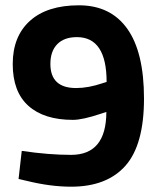

<svg xmlns="http://www.w3.org/2000/svg" viewBox="-20 -692 600 724"><path d="M248 -108Q381 -108 381 -270L360 -263Q291 -240 255 -240Q146 -240 87 -293Q28 -346 28 -450.5Q28 -555 93 -613.5Q158 -672 277.5 -672Q397 -672 460 -583.5Q523 -495 523 -320.5Q523 -146 453 -67Q383 12 248 12Q170 12 81 -10L50 -17L62 -123Q164 -108 248 -108ZM267 -360Q313 -360 366 -378L382 -383Q382 -552 270 -552Q222 -552 196 -525.5Q170 -499 170 -451Q170 -360 267 -360Z"/></svg>

Font: Titillium Web[RUS by Daymarius]
Style: Bold
Weight: 700
Designer: Cyrillization by Daymarius
Foundry: Cyrillization by Daymarius
Version: Version 1.002 September 11, 2018